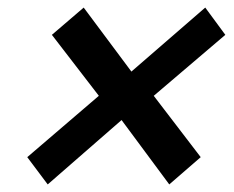

<svg xmlns="http://www.w3.org/2000/svg" viewBox="-20 -567 617 507"><path d="M52 -152 241 -314 117 -475 201 -547 327 -378 522 -547 575 -475 386 -314 510 -152 427 -80 301 -250 106 -80Z"/></svg>

Font: Taviraj SemiBold
Style: Italic
Weight: 600
Italic angle: -12°
Designer: Katatrad Team
Foundry: CadsonDemak
Version: Version 1.001